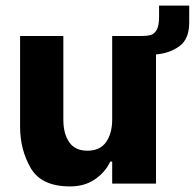

<svg xmlns="http://www.w3.org/2000/svg" viewBox="-20 -658 698 688"><path d="M658 -638V-577Q658 -518 623 -492.5Q588 -467 539 -463V0H382V-79H375Q358 -42 321 -16Q284 10 231 10Q128 10 90 -56Q52 -122 52 -203V-529H207V-229Q207 -179 228 -148.5Q249 -118 293 -118Q339 -118 360.5 -149.5Q382 -181 382 -229V-529H485Q508 -529 521 -533Q534 -537 542 -552Q550 -567 550 -597V-638Z"/></svg>

Font: Be Vietnam ExtraBold
Style: Regular
Weight: 800
Designer: Gabriel Lam
Foundry: TypeRant
Version: Version 4.000